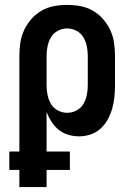

<svg xmlns="http://www.w3.org/2000/svg" viewBox="-20 -548 540 783"><path d="M59 215V145H18V70H59V-320Q59 -347 63 -374Q67 -401 78.5 -425.5Q90 -450 108 -470.5Q126 -491 149.5 -504.5Q173 -518 200 -523Q227 -528 254 -528Q281 -528 308 -523Q335 -518 358.5 -504.5Q382 -491 400 -470.5Q418 -450 429.5 -425.5Q441 -401 445 -374Q449 -347 449 -320V-200Q449 -176 446.5 -152Q444 -128 437.5 -105Q431 -82 419.5 -61Q408 -40 390 -23.5Q372 -7 349 0.5Q326 8 302 8Q280 8 258 1.5Q236 -5 219 -19Q202 -33 190 -51.5Q178 -70 170 -91V70H265V145H170V215ZM254 -88Q274 -88 292 -97.5Q310 -107 320 -124Q330 -141 334 -160.5Q338 -180 338 -200V-320Q338 -340 334 -359.5Q330 -379 320 -396Q310 -413 292 -422.5Q274 -432 254 -432Q234 -432 216 -422.5Q198 -413 188 -396Q178 -379 174 -359.5Q170 -340 170 -320V-200Q170 -180 174 -160.5Q178 -141 188 -124Q198 -107 216 -97.5Q234 -88 254 -88Z"/></svg>

Font: Iosevka
Style: Bold
Weight: 700
Monospace: yes
Designer: Belleve Invis
Foundry: Belleve Invis
Version: Version 32.5.0; ttfautohint (v1.8.4)